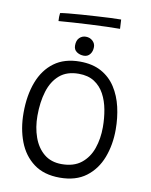

<svg xmlns="http://www.w3.org/2000/svg" viewBox="-102 -1017 881 1117"><g transform="rotate(10 338.5 -458.0)"><path d="M328.5 25.5Q235 25.5 174.8 -19.5Q114.5 -64.5 85.5 -140.5Q56.5 -216.5 56.5 -310Q56.5 -413 86.5 -492Q116.5 -571 176.8 -615.5Q237 -660 328.5 -660Q403.5 -660 455.8 -631Q508 -602 540 -552.2Q572 -502.5 586.8 -439Q601.5 -375.5 601.5 -306Q601.5 -216 572.8 -140.8Q544 -65.5 483.8 -20Q423.5 25.5 328.5 25.5ZM326 -54Q397.5 -54 441.5 -89Q485.5 -124 505.5 -181.5Q525.5 -239 525.5 -307Q525.5 -360 516.2 -410.2Q507 -460.5 485.2 -500.8Q463.5 -541 426.5 -565Q389.5 -589 334 -589Q264 -589 221 -552Q178 -515 158.5 -451.2Q139 -387.5 139 -307Q139 -238.5 159.5 -180.8Q180 -123 221.5 -88.5Q263 -54 326 -54ZM337 -808.5Q361 -808.5 377.2 -793.5Q393.5 -778.5 393.5 -757.5Q393.5 -731.5 380 -714.5Q366.5 -697.5 344 -697.5Q320 -697.5 301.8 -710Q283.5 -722.5 283.5 -747.5Q283.5 -777.5 299.2 -793Q315 -808.5 337 -808.5ZM524.5 -888Q491 -888 445.2 -886.5Q399.5 -885 349 -882.5Q298.5 -880 250.2 -876.8Q202 -873.5 164 -870.5Q163 -882 163.2 -895.2Q163.5 -908.5 165 -918Q180.5 -921 213.5 -924.2Q246.5 -927.5 289 -930.5Q331.5 -933.5 376 -936.2Q420.5 -939 459 -940.8Q497.5 -942.5 521.5 -942.5Z"/></g></svg>

Font: Grandstander Light
Style: Regular
Weight: 300
Designer: Tyler Finck
Foundry: Etcetera Type Co
Version: Version 1.200; ttfautohint (v1.8.3)